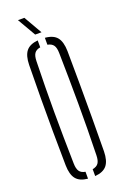

<svg xmlns="http://www.w3.org/2000/svg" viewBox="-179 -1000 683 1057"><g transform="rotate(-20 163.0 -471.0)"><path d="M141.5 5Q94 0.5 73 -25.8Q52 -52 51 -106Q49.5 -209 48.8 -304.2Q48 -399.5 48.8 -495Q49.5 -590.5 51 -693.5Q52 -748 73 -774.2Q94 -800.5 141.5 -805V-764.5Q117.5 -760.5 107 -745.5Q96.5 -730.5 96 -699Q92 -546.5 92.2 -402.5Q92.5 -258.5 96 -100.5Q96.5 -69.5 107 -54.5Q117.5 -39.5 141.5 -35.5ZM183.5 5V-35.5Q207.5 -39.5 218 -54.5Q228.5 -69.5 229 -100.5Q233 -258.5 232.5 -402.5Q232 -546.5 229 -699Q228.5 -730.5 218 -745.2Q207.5 -760 183.5 -764.5V-805Q232 -801 253.2 -774.8Q274.5 -748.5 275.5 -693.5Q276.5 -590 277 -494.8Q277.5 -399.5 277 -304.2Q276.5 -209 275.5 -106Q274.5 -51.5 253.2 -25.2Q232 1 183.5 5ZM139.5 -840 77.5 -947H115L176.5 -840Z"/></g></svg>

Font: Big Shoulders Stencil Display Light
Style: Regular
Weight: 300
Designer: Patric King
Foundry: XO Type Co
Version: Version 1.000